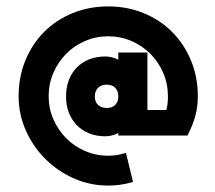

<svg xmlns="http://www.w3.org/2000/svg" viewBox="-20 -560 670 599"><path d="M503.9 -259.8Q503.9 -298.3 489.3 -332.5Q474.6 -366.7 449.2 -392.1Q423.8 -417.5 389.9 -432.1Q356 -446.8 317.9 -446.8Q279.3 -446.8 245.4 -432.1Q211.4 -417.5 186.3 -392.1Q161.1 -366.7 146.5 -332.5Q131.8 -298.3 131.8 -259.8Q131.8 -221.7 146.5 -188Q161.1 -154.3 186.3 -128.9Q211.4 -103.5 245.4 -88.9Q279.3 -74.2 317.9 -74.2Q329.1 -74.2 342 -75.9Q355 -77.6 373 -83L395 7.8Q371.6 14.2 353.3 16.6Q335 19 317.9 19Q261.2 19 210.4 -3.4Q159.7 -25.9 121.3 -64.2Q83 -102.5 60.5 -153.1Q38.1 -203.6 38.1 -259.8Q38.1 -320.3 59.3 -371.8Q80.6 -423.3 117.9 -460.7Q155.3 -498 206.5 -519Q257.8 -540 317.9 -540Q377.4 -540 428.7 -518.8Q480 -497.6 517.3 -460Q554.7 -422.4 575.9 -371.1Q597.2 -319.8 597.2 -259.8Q597.2 -227.5 589.6 -199.2Q582 -170.9 564.9 -137.2H349.1V-145Q337.9 -139.2 327.1 -137Q316.4 -134.8 309.1 -134.8Q281.2 -134.8 258.5 -143.8Q235.8 -152.8 219.7 -169.4Q203.6 -186 194.8 -208.7Q186 -231.4 186 -258.8Q186 -286.6 194.6 -309.6Q203.1 -332.5 219.2 -349.1Q235.4 -365.7 258.1 -374.8Q280.8 -383.8 309.1 -383.8Q316.4 -383.8 327.1 -381.6Q337.9 -379.4 349.1 -374V-396H439.9V-216.8H499Q502 -228 502.9 -238.3Q503.9 -248.5 503.9 -259.8ZM275.9 -258.8Q275.9 -242.2 285.9 -232.7Q295.9 -223.1 313 -223.1Q329.6 -223.1 339.4 -232.7Q349.1 -242.2 349.1 -258.8Q349.1 -276.4 339.4 -286.1Q329.6 -295.9 313 -295.9Q295.9 -295.9 285.9 -286.1Q275.9 -276.4 275.9 -258.8Z"/></svg>

Font: Righteous
Style: Regular
Weight: 400
Version: Version 1.000